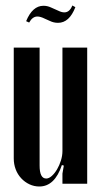

<svg xmlns="http://www.w3.org/2000/svg" viewBox="-20 -669 367 698"><path d="M205 -69Q179 9 123 9Q104 9 87 1Q70 -7 57 -21Q44 -35 37 -53.5Q30 -72 30 -93V-496H124V-67Q124 -20 148 -20Q158 -20 168.5 -29.5Q179 -39 187.5 -53.5Q196 -68 201.5 -85.5Q207 -103 207 -120V-496H297V-1H207V-38L212 -67ZM86 -587 75 -592Q98 -648 138 -648Q152 -648 165 -642L192 -630Q204 -624 214 -624Q233 -624 243 -649L254 -643Q232 -586 191 -586Q175 -586 161 -593L143 -601Q127 -609 116 -609Q98 -609 86 -587Z"/></svg>

Font: Moniqa Narrow Heading
Style: Bold
Weight: 700
Width: 4
Designer: Rajesh Rajput
Foundry: Rajesh Rajput
Version: Version 1.000